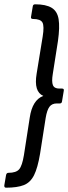

<svg xmlns="http://www.w3.org/2000/svg" viewBox="-71 -723 316 891"><path d="M92 -703Q142 -703 168.5 -687Q195 -671 201 -634Q207 -597 198 -533L174 -380Q168 -344 174.5 -328Q181 -312 204 -312H217Q227 -312 225 -302L217 -254Q216 -243 207 -243H193Q170 -243 158.5 -227.5Q147 -212 141 -176L115 -10Q104 56 87 90Q70 124 39.5 136Q9 148 -43 148Q-52 148 -51 137L-43 90Q-41 79 -32 79Q4 79 18 62.5Q32 46 40 -3L67 -177Q79 -259 130 -278Q85 -297 99 -381L127 -553Q135 -602 126 -618.5Q117 -635 82 -635Q71 -635 73 -645L81 -693Q82 -703 92 -703Z"/></svg>

Font: Sofia Sans Condensed Medium
Style: Italic
Weight: 500
Italic angle: -9°
Designer: Botio Nikoltchev, Ani Petrova
Foundry: lettersoup
Version: Version 4.101; ttfautohint (v1.8.4.7-5d5b)